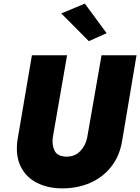

<svg xmlns="http://www.w3.org/2000/svg" viewBox="-20 -1005 773 1059"><path d="M318 -931 470 -778 568 -822 448 -985ZM156 -700 76 -230Q65 -145 94.5 -86Q124 -27 184 3.5Q244 34 324 34Q407 34 476.5 4Q546 -26 593 -85Q640 -144 654 -230L733 -700H540L461 -247Q453 -204 423 -172Q393 -140 344 -141Q296 -143 281 -174Q266 -205 271 -246L350 -700Z"/></svg>

Font: Jost* 800 Heavy Italic
Style: Italic
Weight: 800
Italic angle: -10°
Version: Version 3.200; ttfautohint (v0.97) -l 8 -r 50 -G 200 -x 14 -